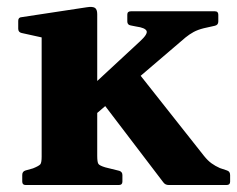

<svg xmlns="http://www.w3.org/2000/svg" viewBox="-20 -529 678 549"><path d="M99.1 0V-311.7H258V0ZM53.2 0Q43.6 0 43.6 -10V-28.8Q43.6 -38.8 53 -41.6L74.4 -47.6Q92 -54.7 95.6 -59.6Q99.1 -64.5 99.1 -81.4V-180H258V-83.3Q258 -65.1 261.5 -60.2Q265 -55.3 281.3 -50.4L321 -40.6Q330 -37.8 330 -28.4V-9.6Q330 0 320 0ZM99.1 -311.7V-462.4L118.3 -417.8L41.7 -434.7Q32.1 -436.9 32.1 -446.9V-469.4Q32.1 -479.6 42.1 -480L227.9 -508.2Q244.2 -510.8 251.1 -506.7Q258 -502.6 258 -488.4V-311.7ZM462.3 0Q452.3 0 446.7 -8L272.7 -236.4L370.2 -327.5L563 -83.6Q573.9 -69.9 584.7 -62.1Q595.6 -54.2 608.8 -48.4L629 -41.6Q638 -38.8 638 -28.4V-9.6Q638 0 628 0ZM239.2 -190 219.1 -261.4 380.1 -410.6Q403.1 -431.6 399.1 -440.6Q395 -449.6 369.7 -453.1L353.6 -456.3Q344 -457.9 344 -467.9V-487.1Q344 -496.7 354 -496.7H594.7Q604.2 -496.7 604.2 -486.7V-467.5Q604.2 -457.5 594.2 -455.3L562.8 -448.3Q545.5 -444 533.6 -437.5Q521.7 -431 510.5 -421.9Z"/></svg>

Font: Hahmlet
Style: Regular
Weight: 400
Designer: Minjoo Ham & Mark Frömberg
Foundry: hypertype
Version: Version 1.002